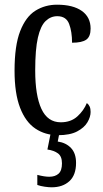

<svg xmlns="http://www.w3.org/2000/svg" viewBox="-20 -566 437 818"><path d="M227 10Q173 10 131 -18Q89 -46 65.5 -107Q42 -168 42 -265Q42 -372 66 -433.5Q90 -495 131 -520.5Q172 -546 223 -546Q291 -546 328.5 -519.5Q366 -493 366 -444Q366 -410 347.5 -397Q329 -384 287 -384Q287 -431 274.5 -464Q262 -497 224 -497Q196 -497 174.5 -476.5Q153 -456 141.5 -406Q130 -356 130 -266Q130 -159 156.5 -102Q183 -45 239 -45Q282 -45 309.5 -70Q337 -95 350 -127Q358 -121 362 -112Q366 -103 366 -89Q366 -68 352.5 -45Q339 -22 308.5 -6Q278 10 227 10ZM200 232Q188 232 170.5 229.5Q153 227 139 222V179Q169 187 190 187Q215 187 229.5 174Q244 161 244 130Q244 100 227 87.5Q210 75 182 71L198 -9H235L226 37Q261 42 282.5 64.5Q304 87 304 128Q304 180 275.5 206Q247 232 200 232Z"/></svg>

Font: Noto Serif Lao ExtraCondensed
Style: Regular
Weight: 400
Width: 2
Designer: Monotype Design Team
Foundry: Monotype Imaging Inc.
Version: Version 2.003; ttfautohint (v1.8.4.7-5d5b)